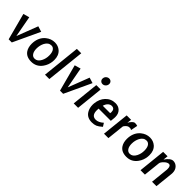

<svg xmlns="http://www.w3.org/2000/svg" viewBox="269 -2003 3287 3287"><g transform="rotate(45 1912.5 -359.5)"><path d="M168.9 11.7 40 -473.6 151.4 -504.9 222.7 -121.1 370.1 -504.9 471.7 -473.6 245.1 11.7Z M502.9 -252Q516.6 -379.9 604.5 -452.1Q677.7 -511.7 766.6 -511.7Q847.7 -511.7 906.2 -460.9Q973.6 -400.4 972.7 -291Q972.7 -272.5 970.7 -252Q961.9 -164.1 909.2 -90.8Q835.9 10.7 711.9 10.7Q591.8 10.7 539.1 -69.3Q501 -127 501 -214.8Q501 -234.4 502.9 -252ZM617.2 -214.8Q617.2 -151.4 640.6 -112.3Q667 -67.4 715.8 -67.4Q784.2 -67.4 824.2 -144.5Q857.4 -209 856.4 -285.2Q856.4 -348.6 835 -387.7Q808.6 -432.6 762.7 -432.6Q691.4 -432.6 650.4 -356.4Q617.2 -292 617.2 -214.8Z M1110.4 -698.2H1216.8L1142.6 0H1037.1Z M1412.1 11.7 1283.2 -473.6 1394.5 -504.9 1465.8 -121.1 1613.3 -504.9 1714.8 -473.6 1488.3 11.7Z M1781.2 -657.2Q1784.2 -689.5 1808.1 -710.4Q1832 -731.4 1862.3 -731.4Q1892.6 -731.4 1911.6 -710.4Q1930.7 -689.5 1927.7 -657.2Q1923.8 -625 1900.4 -603.5Q1877 -582 1846.7 -582Q1816.4 -582 1796.9 -603.5Q1777.3 -625 1781.2 -657.2ZM1784.2 -495.1H1890.6L1838.9 0H1732.4Z M2195.3 -68.4Q2260.7 -67.4 2332 -130.9L2370.1 -70.3Q2313.5 -20.5 2274.9 -4.4Q2236.3 11.7 2180.7 11.7Q2063.5 11.7 2012.7 -74.2Q1976.6 -132.8 1976.6 -217.8Q1976.6 -233.4 1978.5 -247.1Q1990.2 -360.4 2057.6 -432.6Q2129.9 -509.8 2238.3 -509.8Q2307.6 -509.8 2352.5 -466.8Q2401.4 -419.9 2401.4 -340.8Q2401.4 -327.1 2400.4 -313.5L2392.6 -238.3H2096.7Q2094.7 -213.9 2094.7 -195.3Q2094.7 -69.3 2195.3 -68.4ZM2292 -323.2Q2293.9 -337.9 2294.9 -350.6Q2294.9 -431.6 2223.6 -431.6Q2190.4 -431.6 2160.2 -406.2Q2127 -376 2112.3 -323.2Z M2693.4 -383.8Q2664.1 -382.8 2633.8 -352.5Q2607.4 -326.2 2605.5 -311.5L2572.3 0H2465.8L2518.6 -496.1H2626L2616.2 -415Q2631.8 -446.3 2658.2 -473.6Q2688.5 -505.9 2712.9 -505.9Q2750 -505.9 2773.4 -496.1L2749 -372.1Q2732.4 -381.8 2722.7 -383.8Q2718.8 -384.8 2693.4 -383.8Z M2806.6 -252Q2820.3 -379.9 2908.2 -452.1Q2981.4 -511.7 3070.3 -511.7Q3151.4 -511.7 3210 -460.9Q3277.3 -400.4 3276.4 -291Q3276.4 -272.5 3274.4 -252Q3265.6 -164.1 3212.9 -90.8Q3139.6 10.7 3015.6 10.7Q2895.5 10.7 2842.8 -69.3Q2804.7 -127 2804.7 -214.8Q2804.7 -234.4 2806.6 -252ZM2920.9 -214.8Q2920.9 -151.4 2944.3 -112.3Q2970.7 -67.4 3019.5 -67.4Q3087.9 -67.4 3127.9 -144.5Q3161.1 -209 3160.2 -285.2Q3160.2 -348.6 3138.7 -387.7Q3112.3 -432.6 3066.4 -432.6Q2995.1 -432.6 2954.1 -356.4Q2920.9 -292 2920.9 -214.8Z M3662.1 -320.3Q3663.1 -333 3663.1 -343.8Q3663.1 -420.9 3615.2 -420.9Q3579.1 -420.9 3535.2 -378.4Q3491.2 -335.9 3488.3 -302.7L3456.1 0H3349.6L3401.4 -496.1H3508.8L3499 -407.2Q3570.3 -510.7 3633.8 -510.7Q3691.4 -510.7 3731.4 -467.8Q3771.5 -424.8 3771.5 -355.5Q3771.5 -344.7 3770.5 -332L3735.4 0H3628.9Z"/></g></svg>

Font: Puritan
Style: BoldItalic
Weight: 700
Version: 2.1